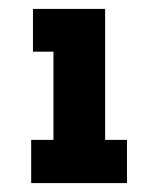

<svg xmlns="http://www.w3.org/2000/svg" viewBox="-20 -757 345 431"><path d="M50 -346V-443H100V-641H54V-737H216V-443H265V-346Z"/></svg>

Font: Tomorrow
Style: Bold
Weight: 700
Designer: Tony de Marco, Monica Rizzolli
Foundry: Just in Type
Version: Version 2.002